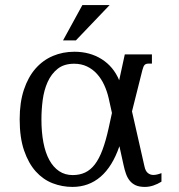

<svg xmlns="http://www.w3.org/2000/svg" viewBox="-20 -736 717 767"><path d="M269.5 10.7Q228.5 10.7 190.4 -3.9Q152.3 -18.6 123 -51Q93.8 -83.5 76.2 -134.8Q58.6 -186 58.6 -259.3Q58.6 -326.7 75.4 -377.4Q92.3 -428.2 121.8 -461.9Q151.4 -495.6 191.2 -512.5Q231 -529.3 277.3 -529.3Q338.9 -529.3 386 -499.8Q433.1 -470.2 456.1 -415.5L478.5 -518.6H586.9V-481.9H573.2Q563 -481.9 557.9 -476.8Q552.7 -471.7 548.8 -456.1L507.3 -291L557.1 -71.3Q561 -52.7 570.6 -44.9Q580.1 -37.1 592.8 -37.1Q600.1 -37.1 608.2 -39.1Q616.2 -41 625 -44.4V-10.3Q609.4 -0.5 592.5 5.1Q575.7 10.7 558.6 10.7Q536.6 10.7 522.2 4.2Q507.8 -2.4 498.3 -14.2Q488.8 -25.9 483.2 -42Q477.5 -58.1 473.6 -76.7L457 -151.9Q429.2 -70.8 381.8 -30Q334.5 10.7 269.5 10.7ZM276.4 -481.4Q235.4 -481.4 210 -460.9Q184.6 -440.4 170.2 -408.2Q155.8 -376 150.6 -336.7Q145.5 -297.4 145.5 -259.3Q145.5 -208.5 153.3 -167.2Q161.1 -126 177 -96.9Q192.9 -67.9 216.3 -52.2Q239.7 -36.6 270.5 -36.6Q298.3 -36.6 320.1 -46.9Q341.8 -57.1 358.9 -79.3Q376 -101.6 389.4 -137.5Q402.8 -173.3 414.1 -224.6L427.2 -284.7L414.1 -343.8Q407.7 -371.6 396.2 -396.5Q384.8 -421.4 367.7 -440.4Q350.6 -459.5 327.6 -470.5Q304.7 -481.4 276.4 -481.4ZM309.1 -715.8H418L283.2 -574.7H231.9Z"/></svg>

Font: Arian AMU Serif
Style: Regular
Weight: 400
Designer: Ruben Hakobyan (Tarumian)
Foundry: Ruben Hakobyan (Tarumian)
Version: Version 1.002